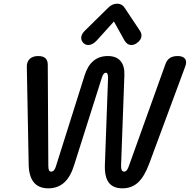

<svg xmlns="http://www.w3.org/2000/svg" viewBox="-20 -1015 1033 1045"><path d="M136 -124 126 -650Q125 -678 141.5 -694Q158 -710 188 -710Q240 -710 240 -663L243 -115Q243 -96 246.5 -88.5Q250 -81 258 -81Q268 -81 274.5 -89Q281 -97 286 -115L441 -606Q474 -710 567 -710Q613 -710 636 -683Q659 -656 657 -606L639 -115Q638 -81 655 -81Q664 -81 670.5 -89Q677 -97 683 -116L879 -662Q887 -687 903.5 -698.5Q920 -710 947 -710Q969 -710 981 -701Q993 -692 993 -675Q993 -665 987 -650L792 -124Q766 -54 731.5 -22Q697 10 646 10Q595 10 571.5 -22Q548 -54 551 -121L568 -588V-594Q568 -619 556 -619Q549 -619 543.5 -612Q538 -605 533 -588L385 -121Q365 -54 330 -22Q295 10 243 10Q137 10 136 -124ZM422 -809Q422 -828 441 -847L569 -973Q591 -995 618 -995Q631 -995 641.5 -989Q652 -983 658 -973L742 -847Q750 -834 750 -822Q750 -798 724 -780Q710 -770 694 -770Q673 -770 658 -794L600 -898L506 -794Q483 -770 461 -770Q446 -770 435 -780Q422 -793 422 -809Z"/></svg>

Font: Kodchasan SemiBold
Style: Italic
Weight: 600
Italic angle: -10°
Version: Version 1.000; ttfautohint (v1.6)